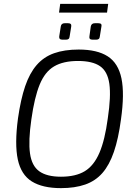

<svg xmlns="http://www.w3.org/2000/svg" viewBox="-20 -959 704 992"><path d="M387 -703Q482 -703 536.5 -668Q591 -633 607.5 -554Q624 -475 605 -342Q592 -243 568.5 -174.5Q545 -106 509 -65Q473 -24 420 -5.5Q367 13 295 13Q200 13 144.5 -21.5Q89 -56 72 -135Q55 -214 73 -348Q87 -446 110 -513.5Q133 -581 169.5 -623Q206 -665 259.5 -684Q313 -703 387 -703ZM383 -644Q307 -644 259.5 -616Q212 -588 185 -522Q158 -456 142 -342Q126 -231 135 -166.5Q144 -102 183 -74Q222 -46 295 -46Q371 -46 418 -74.5Q465 -103 493.5 -169Q522 -235 537 -348Q554 -461 545 -525.5Q536 -590 497 -617Q458 -644 383 -644ZM332 -839Q351 -839 348 -822L340 -772Q339 -762 334.5 -758Q330 -754 321 -754H302Q284 -754 286 -771L294 -822Q295 -830 300 -834.5Q305 -839 314 -839ZM488 -839Q499 -839 502.5 -834.5Q506 -830 504 -822L496 -772Q495 -762 490.5 -758Q486 -754 477 -754H458Q439 -754 442 -771L449 -822Q452 -839 470 -839ZM539 -939 533 -894H285L291 -939Z"/></svg>

Font: Exo 2 Light
Style: Italic
Weight: 300
Italic angle: -8°
Designer: Natanael Gama
Foundry: Natanael Gama
Version: Version 2.010